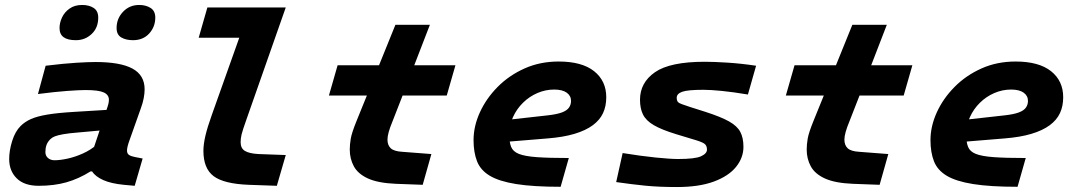

<svg xmlns="http://www.w3.org/2000/svg" viewBox="-20 -740 4338 774"><path d="M200 -94Q222 -94 252 -100.5Q282 -107 313.5 -121Q345 -135 369 -156L351 -49H345Q297 -19 247.5 -5Q198 9 136 9Q78 9 47.5 -21Q17 -51 17 -99Q17 -133 29 -171.5Q41 -210 63 -232Q80 -249 104.5 -260Q129 -271 170.5 -278Q212 -285 279 -289L426 -298L396 -215L296 -206Q258 -203 235.5 -199Q213 -195 201.5 -190.5Q190 -186 183 -179Q172 -168 167.5 -155.5Q163 -143 163 -127Q163 -112 173.5 -103Q184 -94 200 -94ZM504 -180Q497 -161 494.5 -150.5Q492 -140 492 -133Q492 -121 500 -115.5Q508 -110 524 -107L555 -101L523 9L479 5Q428 0 396.5 -14Q365 -28 351 -49V-123L407 -290Q415 -313 417 -321.5Q419 -330 419 -338Q419 -358 398 -367.5Q377 -377 325 -377Q300 -377 251.5 -373.5Q203 -370 133 -361L164 -475Q238 -484 287.5 -487Q337 -490 365 -490Q465 -490 514 -463.5Q563 -437 563 -380Q563 -364 559.5 -345Q556 -326 548 -304ZM286 -578Q253 -578 236.5 -590Q220 -602 220 -627Q220 -648 230 -669.5Q240 -691 260.5 -705.5Q281 -720 311 -720Q339 -720 357.5 -708Q376 -696 376 -669Q376 -628 349.5 -603Q323 -578 286 -578ZM516 -578Q488 -578 469 -589Q450 -600 450 -627Q450 -665 476 -692.5Q502 -720 541 -720Q568 -720 587 -708Q606 -696 606 -669Q606 -632 581.5 -605Q557 -578 516 -578Z M816 -710H1055L1020 -588H781ZM834 -277 988 -710H1132L973 -257Q958 -215 954 -198.5Q950 -182 950 -167Q950 -142 967.5 -131.5Q985 -121 1022 -119L1132 -115L1096 9L982 5Q882 1 841 -30Q800 -61 800 -132Q800 -158 808 -192.5Q816 -227 834 -277Z M1562 -250Q1552 -226 1547 -208Q1542 -190 1542 -177Q1542 -155 1555 -142.5Q1568 -130 1602 -128L1719 -119L1684 5L1576 1Q1504 -2 1463.5 -20.5Q1423 -39 1406.5 -69.5Q1390 -100 1390 -137Q1390 -157 1394 -181Q1398 -205 1418 -254L1459 -355H1306L1341 -477H1508L1574 -640H1713L1650 -477H1816L1781 -355H1603Z M2214 -379Q2179 -379 2146.5 -365Q2114 -351 2088.5 -326Q2063 -301 2048 -268Q2033 -235 2033 -197Q2033 -167 2040.5 -148Q2048 -129 2072 -119.5Q2096 -110 2144 -106.5Q2192 -103 2273 -103L2240 13Q2130 13 2061 2Q1992 -9 1954.5 -31.5Q1917 -54 1903 -90Q1889 -126 1889 -175Q1889 -231 1914.5 -287Q1940 -343 1986 -389.5Q2032 -436 2094.5 -464Q2157 -492 2232 -492Q2326 -492 2375 -453Q2424 -414 2424 -348Q2424 -312 2411 -284Q2398 -256 2369.5 -235Q2341 -214 2296 -200.5Q2251 -187 2188 -182L1981 -165L2009 -255L2188 -275Q2224 -279 2244.5 -286.5Q2265 -294 2273.5 -306Q2282 -318 2282 -333Q2282 -354 2264.5 -366.5Q2247 -379 2214 -379Z M2977 -148Q2977 -104 2947 -67Q2917 -30 2857.5 -8Q2798 14 2709 14Q2636 14 2581 8.5Q2526 3 2464 -6L2490 -123Q2564 -111 2623 -105Q2682 -99 2714 -99Q2782 -99 2806 -110Q2830 -121 2830 -137Q2830 -154 2818.5 -161.5Q2807 -169 2772 -179L2706 -199Q2647 -217 2615.5 -235.5Q2584 -254 2572 -278.5Q2560 -303 2560 -338Q2560 -407 2620.5 -449Q2681 -491 2821 -491Q2858 -491 2913 -487.5Q2968 -484 3028 -475L2995 -359Q2935 -369 2889.5 -373.5Q2844 -378 2816 -378Q2752 -378 2730 -370Q2708 -362 2708 -346Q2708 -335 2712.5 -329.5Q2717 -324 2729 -320Q2741 -316 2761 -309L2824 -289Q2886 -269 2919 -250.5Q2952 -232 2964.5 -208Q2977 -184 2977 -148Z M3404 -250Q3394 -226 3389 -208Q3384 -190 3384 -177Q3384 -155 3397 -142.5Q3410 -130 3444 -128L3561 -119L3526 5L3418 1Q3346 -2 3305.5 -20.5Q3265 -39 3248.5 -69.5Q3232 -100 3232 -137Q3232 -157 3236 -181Q3240 -205 3260 -254L3301 -355H3148L3183 -477H3350L3416 -640H3555L3492 -477H3658L3623 -355H3445Z M4056 -379Q4021 -379 3988.5 -365Q3956 -351 3930.5 -326Q3905 -301 3890 -268Q3875 -235 3875 -197Q3875 -167 3882.5 -148Q3890 -129 3914 -119.5Q3938 -110 3986 -106.5Q4034 -103 4115 -103L4082 13Q3972 13 3903 2Q3834 -9 3796.5 -31.5Q3759 -54 3745 -90Q3731 -126 3731 -175Q3731 -231 3756.5 -287Q3782 -343 3828 -389.5Q3874 -436 3936.5 -464Q3999 -492 4074 -492Q4168 -492 4217 -453Q4266 -414 4266 -348Q4266 -312 4253 -284Q4240 -256 4211.5 -235Q4183 -214 4138 -200.5Q4093 -187 4030 -182L3823 -165L3851 -255L4030 -275Q4066 -279 4086.5 -286.5Q4107 -294 4115.5 -306Q4124 -318 4124 -333Q4124 -354 4106.5 -366.5Q4089 -379 4056 -379Z"/></svg>

Font: Intel One Mono Light
Style: Italic
Weight: 300
Italic angle: -16°
Monospace: yes
Designer: Fred Shallcrass
Foundry: Frere-Jones Type LLC
Version: Version 1.004